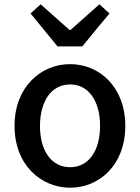

<svg xmlns="http://www.w3.org/2000/svg" viewBox="-20 -864 655 898"><path d="M127 -62C175 -13 240 14 308 14C444 14 566 -92 566 -275C566 -458 444 -564 308 -564C240 -564 175 -538 127 -488C79 -439 48 -367 48 -275C48 -184 79 -111 127 -62ZM410 -416C435 -382 448 -333 448 -275C448 -158 394 -82 308 -82C221 -82 167 -158 167 -275C167 -333 181 -382 205 -416C229 -450 265 -469 308 -469C351 -469 386 -450 410 -416ZM428 -724 492 -801 445 -844 310 -724H305L170 -844L123 -801L249 -647H307H365Z"/></svg>

Font: GenSekiGothic2 TW M
Style: Regular
Weight: 500
Version: Version 2.100;PS 2.1;hotconv 16.6.51;makeotf.lib2.5.65220 DE